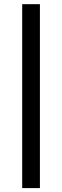

<svg xmlns="http://www.w3.org/2000/svg" viewBox="-20 -831 305 942"><path d="M88.9 91.8V-810.5H175.8V91.8Z"/></svg>

Font: Min Sans
Style: Regular
Weight: 400
Designer: Jinseong-Kim, NotoSansCJK, Nunito
Foundry: Jinseong-Kim
Version: Version 1.400;Glyphs 3.1.2 (3151)